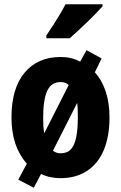

<svg xmlns="http://www.w3.org/2000/svg" viewBox="-20 -828 570 903"><path d="M495 -276Q495 -186 468 -122Q441 -58 389 -24Q337 10 264 10Q240 10 216.5 5Q193 0 173 -10L139 55L66 17L106 -58Q69 -101 51.5 -154.5Q34 -208 34 -276Q34 -412 95.5 -486Q157 -560 266 -560Q291 -560 314 -554.5Q337 -549 357 -538L387 -592L458 -553L426 -488Q459 -452 477 -398Q495 -344 495 -276ZM183 -275Q183 -253 184 -235Q185 -217 188 -201L303 -428Q295 -436 285.5 -439Q276 -442 265 -442Q221 -442 202 -400.5Q183 -359 183 -275ZM346 -276Q346 -295 345.5 -312Q345 -329 343 -344L229 -119Q237 -113 246 -110Q255 -107 265 -107Q296 -107 313.5 -126Q331 -145 338.5 -183Q346 -221 346 -276ZM462 -798Q450 -785 431.5 -765.5Q413 -746 391 -725Q369 -704 347.5 -684Q326 -664 308 -648H198V-661Q215 -686 231 -711Q247 -736 262 -761Q277 -786 288 -808H462Z"/></svg>

Font: Noto Sans Display Condensed ExtraBold
Style: Regular
Weight: 800
Width: 3
Designer: Monotype Design Team
Foundry: Monotype Imaging Inc.
Version: Version 2.003